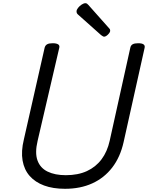

<svg xmlns="http://www.w3.org/2000/svg" viewBox="-20 -1160 924 1199"><path d="M386 19Q311 19 255.5 -1.5Q200 -22 165.5 -61Q131 -100 121 -157.5Q111 -215 129 -289L259 -863Q263 -877 274.5 -883.5Q286 -890 309 -890Q332 -890 343 -883Q354 -876 350 -861L215 -281Q197 -206 214 -158.5Q231 -111 277 -88.5Q323 -66 391 -66Q467 -66 522.5 -91.5Q578 -117 614 -165Q650 -213 665 -281L794 -863Q797 -877 808.5 -883.5Q820 -890 843 -890Q890 -890 883 -861L752 -273Q731 -179 681 -114Q631 -49 556.5 -15Q482 19 386 19ZM630 -931Q626 -931 621.5 -934Q617 -937 611 -941L473 -1064Q463 -1072 460.5 -1077Q458 -1082 458 -1089Q458 -1099 467.5 -1111Q477 -1123 490 -1131.5Q503 -1140 513 -1140Q519 -1140 523.5 -1137Q528 -1134 532 -1129L660 -985Q666 -979 667 -975.5Q668 -972 668 -968Q668 -958 654.5 -944.5Q641 -931 630 -931Z"/></svg>

Font: Playwrite AT
Style: Italic
Weight: 400
Italic angle: -13.0072°
Designer: Veronika Burian, José Scaglione
Foundry: TypeTogether
Version: Version 1.002